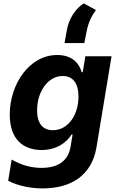

<svg xmlns="http://www.w3.org/2000/svg" viewBox="-20 -868 675 1101"><path d="M350.1 -621.1H463.4L475.9 -682.9C484.7 -737.6 508.9 -782.7 530.2 -810.4L460.6 -848.4C415.5 -821.4 373.9 -762.8 362.2 -688.9ZM225.1 212.4C384.6 212.4 506.4 139.9 533.4 -24.1L619.7 -545.5H469.5L454.5 -453.8H448.5C436.4 -498.2 399.5 -552.6 308.2 -552.6C146 -552.6 35.9 -382.1 35.9 -211.6C35.9 -68.5 113.3 -7.8 218.8 -7.8C305.8 -7.8 362.6 -51.5 389.9 -96.6H396.3L384.6 -26.3C368.6 70.7 290.8 94.8 218.8 94.8C163.7 94.8 107.2 81.3 46.9 47.2L27 168.7C90.6 201.7 167.3 212.4 225.1 212.4ZM283.4 -121.4C224.1 -121.4 192.5 -161.2 192.8 -235.8C192.5 -340.6 253.9 -432.2 339.5 -432.2C398.1 -432.2 430 -390.3 430 -313.6C430 -209.5 371.1 -121.4 283.4 -121.4Z"/></svg>

Font: TID UI
Style: Bold Italic
Weight: 700
Italic angle: -9.39999°
Designer: The TID Project Authors
Foundry: Bakken & Bæck
Version: Version 1.001;hotconv 1.0.109;makeotfexe 2.5.65596